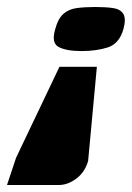

<svg xmlns="http://www.w3.org/2000/svg" viewBox="-62 -407 377 549"><path d="M215 -216 190 53Q181 85 156.5 103.5Q132 122 106 122H-42L-16 44L108 -216ZM291 -324Q279 -282 246.5 -271.5Q214 -261 171 -261Q128 -261 106 -272.5Q84 -284 96 -324Q104 -354 119.5 -367.5Q135 -381 158 -384Q181 -387 211 -387Q240 -387 261 -384Q282 -381 290.5 -367.5Q299 -354 291 -324Z"/></svg>

Font: Genos Thin Black
Style: Italic
Weight: 900
Italic angle: -8°
Version: Version 1.010